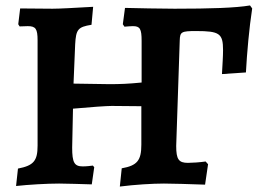

<svg xmlns="http://www.w3.org/2000/svg" viewBox="-20 -674 946 705"><path d="M898 -654C845 -645 753 -642 621 -642C566 -642 485 -644 439 -645L431 -585L437 -576C449 -577 461 -578 468 -578C494 -578 500 -568 500 -524V-371C450 -366 420 -365 381 -365L250 -367L256 -511C259 -566 266 -575 316 -583L322 -649C251 -645 199 -642 173 -642L54 -643L47 -585L52 -577L82 -578C111 -578 118 -568 118 -526V-139C118 -83 103 -66 46 -55L39 9C84 4 152 0 197 0C223 0 280 2 317 3L326 -60L321 -66C313 -65 298 -63 284 -63C253 -63 245 -77 245 -132L248 -275C313 -281 373 -285 390 -285C416 -285 461 -284 499 -284V-143C499 -85 484 -66 427 -56L420 11C474 4 540 0 582 0C613 0 674 2 733 4L744 -71L735 -81C714 -78 686 -76 670 -76C636 -76 627 -89 627 -138L640 -526C641 -557 646 -560 700 -560C786 -560 799 -551 799 -490C799 -467 797 -439 795 -402L883 -408C887 -482 895 -571 906 -643Z"/></svg>

Font: Alegreya SC
Style: Bold
Weight: 700
Designer: Juan Pablo del Peral
Foundry: Huerta Tipografica
Version: Version 2.007;PS 002.007;hotconv 1.0.88;makeotf.lib2.5.64775